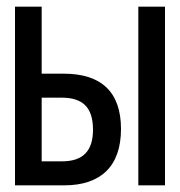

<svg xmlns="http://www.w3.org/2000/svg" viewBox="-20 -556 540 576"><path d="M25 0H173C282 0 343 -57 343 -169C343 -280 284 -335 171 -335H105V-536H25ZM395 0H475V-536H395ZM105 -72V-263H165C227 -263 259 -235 259 -167C259 -102 228 -72 166 -72Z"/></svg>

Font: Noto Sans Mono ExtraCondensed
Style: Regular
Weight: 400
Width: 2
Designer: Monotype Design Team
Foundry: Monotype Imaging Inc.
Version: Version 2.014